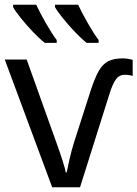

<svg xmlns="http://www.w3.org/2000/svg" viewBox="-20 -786 577 806"><path d="M496 -541Q508 -541 518 -539Q528 -537 537 -535V-467Q524 -472 503 -472Q480 -472 466 -452Q452 -432 439 -390L316 0H199L0 -536H92L219 -181Q234 -139 244 -107.5Q254 -76 256 -62H260Q264 -83 272 -118.5Q280 -154 291 -189L361 -407Q378 -459 394.5 -488Q411 -517 434.5 -529Q458 -541 496 -541ZM308 -766Q324 -732 348.5 -689Q373 -646 394 -618V-606H344Q321 -624 294 -652.5Q267 -681 244 -709.5Q221 -738 211 -756V-766ZM132 -766Q148 -732 172.5 -689Q197 -646 218 -618V-606H168Q145 -624 118 -652.5Q91 -681 68 -709.5Q45 -738 35 -756V-766Z"/></svg>

Font: Noto Sans
Style: Regular
Weight: 400
Designer: Monotype Design Team
Foundry: Monotype Imaging Inc.
Version: Version 1.902